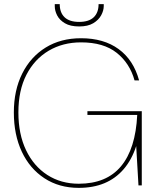

<svg xmlns="http://www.w3.org/2000/svg" viewBox="-20 -897 766 929"><path d="M361 12Q266 12 195 -34.5Q124 -81 85.5 -163Q47 -245 47 -353Q47 -460 87.5 -541Q128 -622 201 -667Q274 -712 372 -712Q482 -712 554 -659.5Q626 -607 653 -508H631Q608 -591 544.5 -641.5Q481 -692 372 -692Q284 -692 215.5 -651.5Q147 -611 108 -535.5Q69 -460 69 -353Q69 -248 106 -170.5Q143 -93 209 -50.5Q275 -8 361 -8Q495 -8 565.5 -92.5Q636 -177 644 -341H403V-359H666V0H650L639 -190Q617 -123 578 -78Q539 -33 485 -10.5Q431 12 361 12ZM363 -769Q320 -769 294 -784.5Q268 -800 256.5 -822.5Q245 -845 245 -867V-877H269Q269 -836 292.5 -813.5Q316 -791 363 -791Q410 -791 433.5 -813.5Q457 -836 457 -877H482V-868Q482 -846 469.5 -823Q457 -800 431 -784.5Q405 -769 363 -769Z"/></svg>

Font: DM Sans 11pt Thin
Style: Regular
Weight: 250
Version: Version 4.004;gftools[0.9.30]